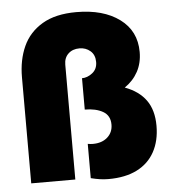

<svg xmlns="http://www.w3.org/2000/svg" viewBox="-51 -725 701 781"><g transform="rotate(-5 300.0 -334.0)"><path d="M361 10Q343 10 326 7.5Q309 5 289 0V-140Q296 -139 300 -138.5Q304 -138 310 -138Q347 -138 369.5 -158Q392 -178 392 -210Q392 -247 363 -263.5Q334 -280 289 -280V-408Q311 -408 331.5 -424Q352 -440 352 -469Q352 -498 333.5 -514Q315 -530 289 -530Q261 -530 243.5 -513.5Q226 -497 226 -469V0H46V-433Q46 -504 71 -559Q96 -614 150 -646Q204 -678 289 -678Q399 -678 465.5 -629Q532 -580 532 -494Q532 -449 513 -414Q494 -379 459 -355Q516 -334 545 -293.5Q574 -253 574 -189Q574 -128 549.5 -83Q525 -38 477.5 -14Q430 10 361 10Z"/></g></svg>

Font: Gantari Black
Style: Regular
Weight: 900
Version: Version 1.000